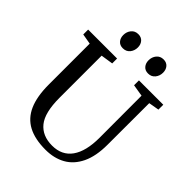

<svg xmlns="http://www.w3.org/2000/svg" viewBox="-262 -1099 1252 1252"><g transform="rotate(45 364.0 -473.0)"><path d="M93.5 -308V-685.5L21.5 -698V-743H288.5V-698L204 -685V-297Q204 -159.5 252 -100.5Q300 -41.5 390 -41.5Q480 -41.5 526.5 -107Q573 -172.5 573 -296.5L572.5 -684.5L490 -698V-743H714.5V-698L642.5 -685.5L642 -301.5Q642 -196 608.8 -127Q575.5 -58 516.5 -25Q457.5 8 379 8Q281 8 218 -25.5Q155 -59 124.2 -128.8Q93.5 -198.5 93.5 -308ZM266.5 -816.5Q239.5 -816.5 224 -834.5Q208.5 -852.5 208.5 -880Q208.5 -910 226.2 -931.8Q244 -953.5 274 -953.5H275Q302 -953.5 317.8 -935.5Q333.5 -917.5 333.5 -890Q333.5 -860 315.8 -838.2Q298 -816.5 267.5 -816.5ZM499.5 -816.5Q472.5 -816.5 457 -834.5Q441.5 -852.5 441.5 -880Q441.5 -910 459.2 -931.8Q477 -953.5 507 -953.5H508Q535 -953.5 550.5 -935.5Q566 -917.5 566 -890Q566 -860 548.2 -838.2Q530.5 -816.5 500.5 -816.5Z"/></g></svg>

Font: Merriweather 12pt
Style: Regular
Weight: 400
Designer: Eben Sorkin
Foundry: Eben Sorkin
Version: Version 2.100